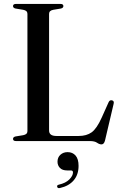

<svg xmlns="http://www.w3.org/2000/svg" viewBox="-20 -720 619 980"><path d="M291 -676.5 252 -670Q230.5 -666 230.5 -649.5V-54Q230.5 -26 267.5 -26H382Q422 -26 448 -44.8Q474 -63.5 499.5 -120.5L534 -197.5Q539.5 -210.5 551 -208Q564 -205.5 560 -190L516 -3Q511 17 498 17Q487.5 17 475.2 8.5Q463 0 438.5 0H62Q46.5 0 46.5 -11Q46.5 -20.5 59 -23.5L98.5 -30Q120 -34 120 -50.5V-649.5Q120 -666 98.5 -670L59 -676.5Q46.5 -679.5 46.5 -689Q46.5 -700 62 -700H288.5Q303.5 -700 303.5 -689Q303.5 -679.5 291 -676.5ZM323.5 150Q298 150 285.8 137Q273.5 124 273.5 105.5Q273.5 83.5 288.2 70Q303 56.5 325 56.5Q350.5 56.5 365.8 74Q381 91.5 381 126.5Q381 171.5 356.2 200.5Q331.5 229.5 286.5 239.5Q274.5 242.5 272 234Q269 225 280.5 222.5Q315.5 214.5 334 195.8Q352.5 177 352.5 160Q352.5 150 342 150Z"/></svg>

Font: Fraunces 72pt S000
Style: Regular
Weight: 400
Version: Version 1.000; ttfautohint (v1.8.3)